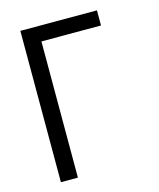

<svg xmlns="http://www.w3.org/2000/svg" viewBox="-98 -696 634 766"><g transform="rotate(-15 219.0 -312.5)"><path d="M128.9 -562.5V0H58.6V-625H375V-562.5Z"/></g></svg>

Font: Sudo Var
Style: Regular
Weight: 400
Monospace: yes
Designer: Jens Kutilek
Foundry: Jens Kutilek
Version: Version 0.065;FEAKit 1.0